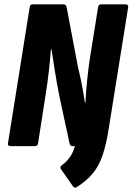

<svg xmlns="http://www.w3.org/2000/svg" viewBox="-20 -675 612 887"><path d="M334 190Q325 195 318 187L262 107Q259 103 259 98Q259 93 265 89Q286 74 302 52Q318 30 326 0H315Q303 0 301 -14L254 -232Q242 -293 233 -350.5Q224 -408 218 -447H215Q212 -401 205.5 -344.5Q199 -288 191 -239L156 -14Q154 0 142 0H29Q14 0 17 -14L117 -641Q119 -655 130 -655H273Q285 -655 288 -641L341 -361Q351 -322 358.5 -282Q366 -242 372 -202H375Q377 -249 382.5 -303Q388 -357 395 -404L433 -641Q435 -655 447 -655H560Q574 -655 572 -641L482 -79Q471 -9 454.5 40.5Q438 90 409.5 125Q381 160 334 190Z"/></svg>

Font: Sofia Sans Condensed Black
Style: Italic
Weight: 900
Italic angle: -9°
Version: Version 4.100